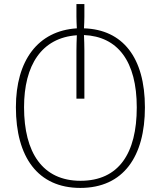

<svg xmlns="http://www.w3.org/2000/svg" viewBox="-20 -672 790 942"><path d="M374 250C586 250 691 95 691 -145C691 -390 582 -527 392 -533C393 -552 394 -573 394 -590V-652H355V-591C355 -573 356 -552 357 -533C166 -521 58 -375 58 -146C58 99 166 250 374 250ZM375 215C189 215 98 77 98 -146C98 -352 184 -487 357 -499C356 -474 355 -448 355 -423V-188H394V-425C394 -450 393 -475 392 -500C558 -493 651 -371 651 -145C651 80 563 215 375 215Z"/></svg>

Font: Noto Sans Georgian ExtraLight
Style: Regular
Weight: 200
Designer: Monotype Design Team, Akaki Razmadze
Foundry: Google LLC
Version: Version 2.005